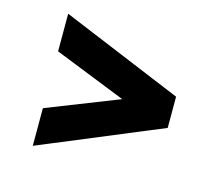

<svg xmlns="http://www.w3.org/2000/svg" viewBox="-77 -697 805 695"><g transform="rotate(15 325.0 -349.5)"><path d="M98 -102V-243L367 -349L98 -456V-597L553 -408V-291Z"/></g></svg>

Font: REM
Style: Bold
Weight: 700
Designer: Octavio Pardo
Foundry: Ashler Design
Version: Version 1.005;gftools[0.9.28]